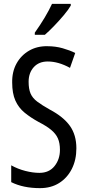

<svg xmlns="http://www.w3.org/2000/svg" viewBox="-20 -963 453 993"><path d="M375 -196Q375 -136 351.5 -89.5Q328 -43 286 -16.5Q244 10 187 10Q100 10 38 -21V-108Q72 -89 111 -79Q150 -69 184 -69Q234 -69 262 -104Q290 -139 290 -188Q290 -223 279.5 -247Q269 -271 245 -291Q221 -311 180 -332Q138 -355 107 -380.5Q76 -406 59.5 -443Q43 -480 43 -536Q42 -592 65.5 -634.5Q89 -677 130.5 -701Q172 -725 225 -724Q267 -724 304 -713.5Q341 -703 369 -689L342 -612Q282 -645 227 -645Q181 -645 154.5 -615.5Q128 -586 128 -540Q128 -503 138 -479.5Q148 -456 172.5 -437.5Q197 -419 238 -396Q308 -359 341.5 -312Q375 -265 375 -196ZM346 -934Q334 -913 310 -884.5Q286 -856 259.5 -828.5Q233 -801 212 -783H160V-794Q218 -876 249 -943H346Z"/></svg>

Font: Noto Sans Bengali UI ExtraCondensed
Style: Regular
Weight: 400
Width: 2
Designer: Jelle Bosma - Monotype Design Team
Foundry: Monotype Imaging Inc.
Version: Version 2.003; ttfautohint (v1.8.4.7-5d5b)